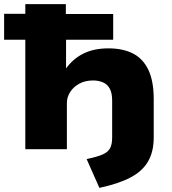

<svg xmlns="http://www.w3.org/2000/svg" viewBox="-33 -725 838 933"><path d="M450 188 388 48Q440 37 466 25.5Q492 14 502 -5Q512 -24 512 -57V-236Q512 -274 500 -295Q488 -316 467 -325Q446 -334 419 -334Q381 -334 352.5 -318.5Q324 -303 308 -278Q292 -253 292 -224V0H90V-532H-13V-658H90V-705H287V-657H517V-532H288V-391H287Q322 -440 373 -465Q424 -490 494 -490Q565 -490 614 -464.5Q663 -439 688.5 -384.5Q714 -330 714 -243V-57Q714 12 686.5 59.5Q659 107 601 137.5Q543 168 450 188Z"/></svg>

Font: Nunito Sans 10pt Expanded Black
Style: Regular
Weight: 900
Width: 7
Designer: Vernon Adams
Foundry: Vernon Adams
Version: Version 3.101;gftools[0.9.27]